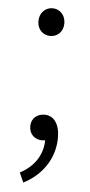

<svg xmlns="http://www.w3.org/2000/svg" viewBox="-51 -545 353 752"><g transform="rotate(5 125.0 -169.0)"><path d="M125 -405C152 -405 176 -425 176 -459C176 -493 152 -514 125 -514C98 -514 74 -493 74 -459C74 -425 98 -405 125 -405ZM70 176C141 140 190 73 190 -11C190 -64 167 -96 130 -96C102 -96 78 -78 78 -46C78 -14 101 5 129 5L141 4C140 65 105 111 53 138Z"/></g></svg>

Font: Noto Sans TC Light
Style: Regular
Weight: 300
Designer: Ryoko NISHIZUKA 西塚涼子 (kana, bopomofo & ideographs); Paul D. Hunt (Latin, Greek & Cyrillic); Sandoll Communications 산돌커뮤니
Foundry: Adobe
Version: Version 2.004;hotconv 1.0.118;makeotfexe 2.5.65603